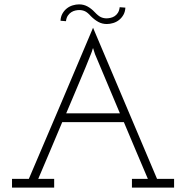

<svg xmlns="http://www.w3.org/2000/svg" viewBox="-20 -859 852 879"><path d="M396 -785Q381 -802 369 -807.5Q357 -813 343 -813Q335 -813 325.5 -811Q316 -809 307 -803.5Q298 -798 291 -788Q284 -778 282 -762Q276 -763 269.5 -763Q263 -763 257 -764Q258 -783 266 -797Q274 -811 286 -820.5Q298 -830 313 -834.5Q328 -839 342 -839Q363 -839 380.5 -829.5Q398 -820 414 -803Q430 -786 442 -780.5Q454 -775 468 -775Q475 -775 485 -777Q495 -779 504 -784.5Q513 -790 519.5 -800Q526 -810 528 -826Q535 -825 541.5 -825Q548 -825 554 -824Q553 -805 545 -791Q537 -777 525 -767.5Q513 -758 498 -753.5Q483 -749 469 -749Q448 -749 430.5 -758.5Q413 -768 396 -785ZM35 -40H112Q186 -214 259.5 -386Q333 -558 406 -732Q479 -558 552.5 -386Q626 -214 699 -40H777V0H584V-40H657Q629 -105 602 -169.5Q575 -234 547 -300H265Q237 -234 210 -169.5Q183 -105 155 -40H228V0H35ZM415 -611 406 -639Q404 -636 401 -624Q399 -618 396 -611Q386 -585 372.5 -552.5Q359 -520 344 -484.5Q329 -449 313.5 -412Q298 -375 283 -340H529Z"/></svg>

Font: Josefin Slab
Style: Regular
Weight: 400
Designer: Santiago Orozco
Foundry: Typemade
Version: Version 1.000